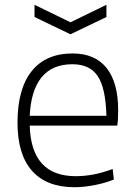

<svg xmlns="http://www.w3.org/2000/svg" viewBox="-20 -772 563 801"><path d="M124 -752 274 -679 424 -752V-701L274 -629L124 -701ZM291 9Q174 9 113.5 -59.5Q53 -128 53 -260Q53 -401 112 -475Q171 -549 283 -549Q376 -549 424.5 -488.5Q473 -428 473 -311Q473 -267 469 -248H104Q110 -37 296 -37Q332 -37 369.5 -44Q407 -51 450 -67L455 -23Q418 -8 373.5 0.5Q329 9 291 9ZM282 -504Q198 -504 153.5 -449.5Q109 -395 104 -289H424Q421 -404 388 -454Q355 -504 282 -504Z"/></svg>

Font: Encode Sans Normal
Style: ExtraLight
Weight: 200
Designer: Pablo Impallari, Andres Torresi
Foundry: Pablo Impallari, Andres Torresi
Version: Version 1.000; ttfautohint (v1.00) -l 8 -r 50 -G 200 -x 14 -